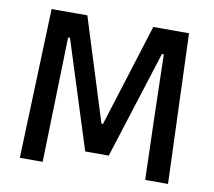

<svg xmlns="http://www.w3.org/2000/svg" viewBox="-73 -723 900 807"><g transform="rotate(10 377.0 -319.5)"><path d="M158.5 0H61L84 -639H236.5L374 -201H380.5L518 -639H670.5L693.5 0H596L588.5 -255.5L581.5 -533.5H573.5L427.5 -74H327L181 -533.5H173L165.5 -255Z"/></g></svg>

Font: Anek Devanagari Medium
Style: Regular
Weight: 500
Designer: Kailash Malviya (Devanagari) & Yesha Goshar (Latin)
Foundry: Ek Type
Version: Version 1.003